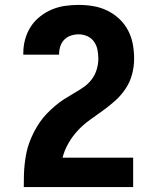

<svg xmlns="http://www.w3.org/2000/svg" viewBox="-20 -763 640 783"><path d="M77 0V-1Q77 -24 77.5 -47Q78 -70 80.5 -93Q83 -116 87.5 -138.5Q92 -161 100 -182.5Q108 -204 118.5 -224.5Q129 -245 142 -264Q155 -283 171 -299.5Q187 -316 204.5 -331Q222 -346 241.5 -358.5Q261 -371 281 -382.5Q301 -394 320 -407Q339 -420 353 -438Q367 -456 374 -478.5Q381 -501 381 -524Q381 -542 377.5 -560Q374 -578 363.5 -593Q353 -608 336 -615.5Q319 -623 301 -623Q285 -623 269.5 -618Q254 -613 242.5 -601.5Q231 -590 226 -574.5Q221 -559 221 -543V-540H75V-547Q75 -575 82.5 -602.5Q90 -630 105 -653.5Q120 -677 142.5 -695Q165 -713 191 -724Q217 -735 245 -739Q273 -743 301 -743Q331 -743 360.5 -738Q390 -733 417 -720Q444 -707 466 -686.5Q488 -666 502 -639.5Q516 -613 521.5 -583.5Q527 -554 527 -524Q527 -491 518.5 -459.5Q510 -428 492 -401Q474 -374 450 -352.5Q426 -331 399.5 -312Q373 -293 346.5 -274Q320 -255 298 -231.5Q276 -208 259.5 -179.5Q243 -151 235 -120H523V0Z"/></svg>

Font: Iosevka Aile Heavy
Style: Regular
Weight: 900
Designer: Belleve Invis
Foundry: Belleve Invis
Version: Version 31.1.0; ttfautohint (v1.8.4)